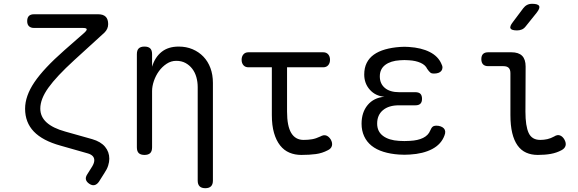

<svg xmlns="http://www.w3.org/2000/svg" viewBox="-20 -805 3040 1010"><path d="M530 -634 370 -488Q277 -403 234.5 -343.5Q192 -284 192 -234Q192 -191 225 -161Q258 -131 323 -113L465 -73Q510 -60 532.5 -33Q555 -6 555 30Q555 47 549 66Q543 85 530 104L501 150Q491 165 478 168.5Q465 172 450 162Q435 152 432 139.5Q429 127 439 112L466 69Q471 60 473.5 52.5Q476 45 476 38Q476 25 467.5 16Q459 7 442 2L298 -39Q204 -65 158 -113Q112 -161 112 -233Q112 -300 161 -372.5Q210 -445 318 -540L424 -633Q438 -646 436 -652Q434 -658 416 -658H159Q142 -658 132.5 -667Q123 -676 123 -694Q123 -712 132 -721Q141 -730 159 -730H496Q523 -730 536 -717Q549 -704 549 -678Q549 -665 544 -654Q539 -643 530 -634Z M780 -326V-30Q780 -9 770 0.5Q760 10 740 10Q720 10 710 0.5Q700 -9 700 -30V-520Q700 -541 710 -550.5Q720 -560 740 -560Q760 -560 770 -550.5Q780 -541 780 -520V-454Q795 -504 830 -532Q865 -560 920 -560Q960 -560 993 -546Q1026 -532 1050 -507Q1074 -482 1087 -447Q1100 -412 1100 -369V145Q1100 165 1090 175Q1080 185 1060 185Q1040 185 1030 175Q1020 165 1020 145V-347Q1020 -374 1013 -399Q1006 -424 991.5 -443Q977 -462 956 -473.5Q935 -485 907 -485Q880 -485 856.5 -469.5Q833 -454 816 -430.5Q799 -407 789.5 -379Q780 -351 780 -326Z M1680 -530Q1697 -530 1706.5 -519Q1716 -508 1716 -490.5Q1716 -473 1706.5 -462Q1697 -451 1680 -451H1490V-218Q1490 -142 1512 -105.5Q1534 -69 1577 -69Q1601 -69 1621.5 -72.5Q1642 -76 1665 -87Q1683 -97 1696.5 -92Q1710 -87 1720 -71Q1730 -53 1726 -38Q1722 -23 1705 -15Q1675 1 1641.5 5.5Q1608 10 1565 10Q1531 10 1502.5 -2Q1474 -14 1453.5 -40Q1433 -66 1421.5 -105.5Q1410 -145 1410 -200V-451H1287Q1270 -451 1260.5 -462Q1251 -473 1251 -490.5Q1251 -508 1260.5 -519Q1270 -530 1287 -530Z M2302 -469Q2308 -458 2307.5 -448.5Q2307 -439 2301.5 -432Q2296 -425 2286 -421.5Q2276 -418 2262 -418Q2257 -418 2252.5 -419Q2248 -420 2244 -423Q2240 -426 2236 -431Q2232 -436 2227 -443Q2218 -463 2192.5 -474.5Q2167 -486 2131 -488Q2119 -489 2107.5 -489Q2096 -489 2084 -488Q2035 -485 2006.5 -463.5Q1978 -442 1978 -403Q1978 -365 2004.5 -342.5Q2031 -320 2080 -320H2165Q2183 -320 2191.5 -311.5Q2200 -303 2200 -285Q2200 -268 2191.5 -259.5Q2183 -251 2165 -251H2078Q2025 -251 1994.5 -225.5Q1964 -200 1964 -155Q1964 -113 1995 -90Q2026 -67 2079 -64Q2093 -63 2107.5 -63Q2122 -63 2136 -64Q2178 -66 2205.5 -79.5Q2233 -93 2243 -118Q2246 -125 2249 -130Q2252 -135 2255.5 -138Q2259 -141 2264 -142.5Q2269 -144 2274 -144Q2288 -144 2298.5 -140Q2309 -136 2315 -129.5Q2321 -123 2322 -113.5Q2323 -104 2318 -92Q2301 -46 2253.5 -21Q2206 4 2136 8Q2122 9 2107.5 9Q2093 9 2079 8Q2034 5 1997 -6.5Q1960 -18 1934.5 -38.5Q1909 -59 1895.5 -88.5Q1882 -118 1882 -154Q1882 -214 1914 -252.5Q1946 -291 2002 -296Q1955 -300 1925.5 -333Q1896 -366 1896 -413Q1896 -448 1909 -474Q1922 -500 1946.5 -517.5Q1971 -535 2006 -545Q2041 -555 2084 -558Q2096 -559 2107.5 -559Q2119 -559 2131 -558Q2196 -554 2240.5 -531.5Q2285 -509 2302 -469Z M2744 -218Q2744 -142 2761 -105.5Q2778 -69 2822 -69Q2841 -69 2859 -73Q2877 -77 2895 -87Q2912 -98 2926 -92.5Q2940 -87 2949 -71Q2959 -53 2955 -38.5Q2951 -24 2934 -15Q2908 -1 2877.5 4.5Q2847 10 2809 10Q2775 10 2748 -2Q2721 -14 2702.5 -40Q2684 -66 2674.5 -105.5Q2665 -145 2665 -200V-420Q2665 -439 2656 -448Q2647 -457 2628 -457H2548Q2530 -457 2521 -466.5Q2512 -476 2512 -494Q2512 -512 2521 -521Q2530 -530 2548 -530H2670Q2708 -530 2726.5 -511.5Q2745 -493 2745 -455ZM2746 -667Q2737 -655 2725.5 -650Q2714 -645 2700 -645Q2671 -645 2665.5 -655.5Q2660 -666 2678 -689L2732 -761Q2741 -773 2752.5 -779Q2764 -785 2779 -785Q2810 -785 2816 -773.5Q2822 -762 2803 -738Z"/></svg>

Font: Maple Mono Normal NL Light
Style: Regular
Weight: 300
Monospace: yes
Designer: subframe7536
Version: Version 7.000